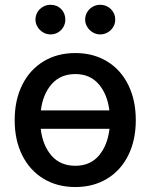

<svg xmlns="http://www.w3.org/2000/svg" viewBox="-20 -754 614 785"><path d="M40 -262.7Q40 -344.7 70.8 -406.7Q101.6 -468.8 157.7 -502.9Q213.9 -537.1 288.1 -537.1Q361.8 -537.1 418 -502.9Q474.1 -468.8 504.6 -406.5Q535.2 -344.2 535.2 -262.7Q535.2 -181.2 504.6 -119.4Q474.1 -57.6 418 -23.4Q361.8 10.7 288.1 10.7Q213.9 10.7 157.7 -23.4Q101.6 -57.6 70.8 -119.4Q40 -181.2 40 -262.7ZM427.7 -227.5H146.5Q154.3 -159.7 190.4 -117.9Q226.6 -76.2 288.1 -76.2Q348.6 -76.2 384.3 -117.9Q419.9 -159.7 427.7 -227.5ZM427.2 -302.7Q418.9 -369.1 383.3 -410.2Q347.7 -451.2 288.1 -451.2Q227.5 -451.2 191.4 -410.2Q155.3 -369.1 147 -302.7ZM125 -673.8Q125 -690.4 133.3 -704.3Q141.6 -718.3 155.8 -726.3Q169.9 -734.4 186.5 -734.4Q212.9 -734.4 230 -717Q247.1 -699.7 247.1 -673.8Q247.1 -657.7 239.3 -643.8Q231.4 -629.9 217.5 -621.6Q203.6 -613.3 186.5 -613.3Q170.4 -613.3 156.2 -621.6Q142.1 -629.9 133.5 -644Q125 -658.2 125 -673.8ZM328.1 -673.8Q328.1 -690.4 336.4 -704.3Q344.7 -718.3 358.9 -726.3Q373 -734.4 389.6 -734.4Q415.5 -734.4 433.3 -716.8Q451.2 -699.2 451.2 -673.8Q451.2 -657.7 442.9 -643.8Q434.6 -629.9 420.4 -621.6Q406.2 -613.3 389.6 -613.3Q373.5 -613.3 359.4 -621.6Q345.2 -629.9 336.7 -644Q328.1 -658.2 328.1 -673.8Z"/></svg>

Font: Pretendard Std Medium
Style: Regular
Weight: 500
Designer: Base glyphs from Inter by Rasmus Andersson; Hangeul glyphs from Noto Sans CJK(Source Han Sans) by Jang Soo-young and Kan
Foundry: Kil Hyung-jin
Version: Version 1.309